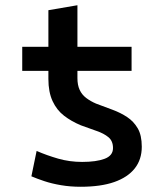

<svg xmlns="http://www.w3.org/2000/svg" viewBox="-20 -701 600 734"><path d="M288 13Q249 13 213.5 7Q178 1 149.5 -8.5Q121 -18 100 -27L120 -124Q159 -107 202.5 -94.5Q246 -82 294 -82Q348 -82 380 -94Q412 -106 412 -135Q412 -162 394.5 -176.5Q377 -191 349 -200.5Q321 -210 289 -222Q253 -237 225 -258.5Q197 -280 181 -314.5Q165 -349 165 -399V-430H65V-522H165V-662L276 -681V-522H483V-430H276V-402Q276 -376 284.5 -357.5Q293 -339 309.5 -326.5Q326 -314 347 -305Q379 -293 410 -281.5Q441 -270 466 -253.5Q491 -237 506.5 -210.5Q522 -184 522 -140Q522 -91 495 -57Q468 -23 416.5 -5Q365 13 288 13Z"/></svg>

Font: Ubuntu Sans Mono Medium
Style: Regular
Weight: 500
Monospace: yes
Designer: Dalton Maag Ltd
Foundry: Dalton Maag Ltd
Version: Version 1.006